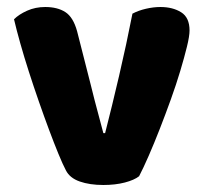

<svg xmlns="http://www.w3.org/2000/svg" viewBox="-20 -516 585 548"><path d="M377 -13Q363 -2 336 5Q309 12 275 12Q236 12 207.5 2Q179 -8 168 -30Q159 -47 146.5 -77.5Q134 -108 120 -145.5Q106 -183 91 -226Q76 -269 62.5 -311Q49 -353 38 -392Q27 -431 20 -461Q34 -475 57.5 -485.5Q81 -496 109 -496Q144 -496 166.5 -481.5Q189 -467 200 -427L239 -274Q250 -229 260 -192.5Q270 -156 275 -136H280Q299 -210 320 -300Q341 -390 358 -477Q375 -486 396.5 -491Q418 -496 438 -496Q473 -496 497 -481Q521 -466 521 -429Q521 -413 513.5 -382.5Q506 -352 494.5 -313.5Q483 -275 467.5 -232Q452 -189 436 -148Q420 -107 404.5 -71.5Q389 -36 377 -13Z"/></svg>

Font: Baloo
Style: Regular
Weight: 400
Designer: Sarang Kulkarni and Ek Type
Foundry: Ek Type
Version: Version 1.443;PS 1.000;hotconv 16.6.51;makeotf.lib2.5.65220;